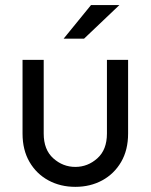

<svg xmlns="http://www.w3.org/2000/svg" viewBox="-20 -723 591 753"><path d="M275.4 9.8Q216.8 9.8 169.9 -15.6Q123 -41 95.7 -87.9Q68.4 -134.8 68.4 -199.2V-488.3H151.4V-199.2Q151.4 -135.7 189 -102.1Q226.6 -68.4 275.4 -68.4Q324.2 -68.4 361.8 -102.1Q399.4 -135.7 399.4 -199.2V-488.3H482.4V-199.2Q482.4 -134.8 455.1 -87.9Q427.7 -41 380.9 -15.6Q334 9.8 275.4 9.8ZM229.5 -571.3 336.9 -703.1H448.2L309.6 -571.3Z"/></svg>

Font: Sen
Style: Regular
Weight: 400
Designer: Kosal Sen, Philatype
Foundry: Philatype
Version: Version 2.000;gftools[0.9.31]